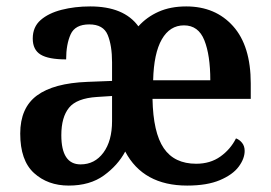

<svg xmlns="http://www.w3.org/2000/svg" viewBox="-20 -568 843 598"><path d="M194 10Q129 10 86 -29Q43 -68 43 -152Q43 -232 95 -270.5Q147 -309 252 -313L329 -316V-374Q329 -426 315.5 -459Q302 -492 258 -492Q214 -492 200 -461Q186 -430 186 -383Q131 -383 106.5 -398Q82 -413 82 -448Q82 -484 106.5 -505.5Q131 -527 172 -537.5Q213 -548 261 -548Q366 -548 411 -486Q437 -515 474 -531.5Q511 -548 560 -548Q651 -548 706 -486.5Q761 -425 761 -308V-260H455Q457 -155 490 -106.5Q523 -58 591 -58Q635 -58 666.5 -80.5Q698 -103 715 -137Q726 -133 734 -123Q742 -113 742 -98Q742 -74 723.5 -49Q705 -24 665 -7Q625 10 563 10Q426 10 370 -96Q347 -53 303.5 -21.5Q260 10 194 10ZM635 -318Q635 -396 616.5 -442.5Q598 -489 553 -489Q509 -489 484 -445.5Q459 -402 457 -318ZM231 -56Q275 -56 302 -92.5Q329 -129 329 -191V-269L282 -266Q219 -262 195 -232.5Q171 -203 171 -147Q171 -56 231 -56Z"/></svg>

Font: Noto Serif Ethiopic SemiCondensed SemiBold
Style: Regular
Weight: 600
Width: 4
Designer: Monotype Design Team
Foundry: Monotype Imaging Inc.
Version: Version 2.102; ttfautohint (v1.8.4.7-5d5b)